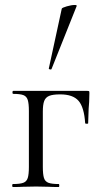

<svg xmlns="http://www.w3.org/2000/svg" viewBox="-20 -751 412 771"><path d="M339 -377Q339 -357 338 -341.5Q337 -326 336 -315L334 -256Q334 -254 328.5 -254Q323 -254 322 -256Q318 -320 295.5 -346Q273 -372 222 -372Q192 -372 177.5 -366Q163 -360 157.5 -345.5Q152 -331 152 -303V-81Q152 -51 156.5 -36.5Q161 -22 174.5 -17Q188 -12 216 -12Q218 -12 218 -6Q218 0 216 0Q190 0 175 -1L125 -2L72 -1Q58 0 32 0Q29 0 29 -6Q29 -12 32 -12Q60 -12 73.5 -17Q87 -22 91.5 -36.5Q96 -51 96 -81V-305Q96 -335 91.5 -349.5Q87 -364 74 -369Q61 -374 33 -374Q30 -374 30 -380Q30 -386 33 -386H331Q337 -386 338 -384.5Q339 -383 339 -377ZM183 -472Q180 -472 177.5 -473.5Q175 -475 176 -476L228 -716Q229 -720 248 -725.5Q267 -731 280 -731Q289 -731 288 -727L187 -474Q187 -472 183 -472Z"/></svg>

Font: Cormorant Infant
Style: Regular
Weight: 400
Designer: Christian Thalmann (Catharsis Fonts)
Foundry: Catharsis Fonts
Version: Version 4.000